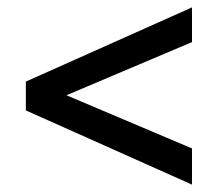

<svg xmlns="http://www.w3.org/2000/svg" viewBox="-20 -620 590 520"><path d="M500 -120 50 -321V-399L500 -600V-506L160 -362L500 -218Z"/></svg>

Font: Golos Text VF
Style: Regular
Weight: 400
Designer: A.Korolkova, Vitaly Kuzmin
Foundry: ParaType Ltd
Version: Version 2.003